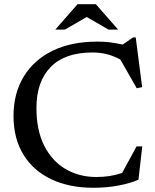

<svg xmlns="http://www.w3.org/2000/svg" viewBox="-20 -878 735 909"><path d="M436.5 -40Q468.5 -40 498 -44.5Q527.5 -49 558 -59L626.5 -185H653.5L635.5 -27.5Q598.5 -10.5 542.2 0.2Q486 11 422.5 11Q308 11 223 -29.2Q138 -69.5 91 -145.8Q44 -222 44 -329Q44 -435 91.5 -514.2Q139 -593.5 228 -637.2Q317 -681 441 -681Q469.5 -681 497 -678Q524.5 -675 561 -667L610 -701H622.5L653 -465.5L627.5 -460L549.5 -596.5Q514 -615 483.2 -622.2Q452.5 -629.5 417.5 -629.5Q287 -629.5 219.8 -560.5Q152.5 -491.5 152.5 -367Q152.5 -261 189.5 -188Q226.5 -115 290.8 -77.5Q355 -40 436.5 -40ZM493.5 -738 390.5 -797.5 287.5 -738H242L347 -858H434L539 -738Z"/></svg>

Font: Newsreader Text Medium
Style: Regular
Weight: 500
Designer: Hugues Gentile
Foundry: Production Type
Version: Version 1.001